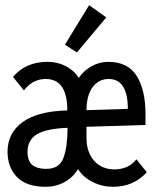

<svg xmlns="http://www.w3.org/2000/svg" viewBox="-20 -708 590 739"><path d="M156 11Q82 11 45.5 -26.5Q9 -64 9 -124Q9 -196 67 -238Q125 -280 239 -283Q239 -404 156 -404Q106 -404 72 -360L30 -412Q79 -470 163 -470Q202 -470 234 -453Q266 -436 283 -408Q302 -436 332.5 -453Q363 -470 396 -470Q472 -470 506 -416Q540 -362 540 -269V-227L313 -220V-177Q313 -122 342.5 -89Q372 -56 421 -56Q446 -56 468 -65.5Q490 -75 505 -95L545 -45Q494 11 415 11Q374 11 337.5 -7Q301 -25 280 -57Q261 -25 228 -7Q195 11 156 11ZM313 -284 472 -289Q472 -404 398 -404Q360 -404 336.5 -372.5Q313 -341 313 -284ZM158 -58Q209 -58 224.5 -101Q240 -144 240 -216Q158 -213 122 -191Q86 -169 86 -124Q86 -88 104.5 -73Q123 -58 158 -58ZM276 -506 230 -536 323 -688 389 -641Z"/></svg>

Font: Inconsolata SemiExpanded Medium
Style: Regular
Weight: 500
Width: 6
Monospace: yes
Designer: Raph Levien, Cyreal, Brenton Simpson
Foundry: Raph Levien, Cyreal, Google
Version: Version 3.001; ttfautohint (v1.8.2.53-6de2)